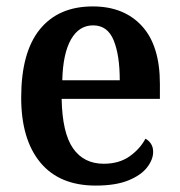

<svg xmlns="http://www.w3.org/2000/svg" viewBox="-20 -568 560 598"><path d="M278 10Q165 10 105.5 -62Q46 -134 46 -264Q46 -405 104 -476.5Q162 -548 269 -548Q366 -548 422 -487Q478 -426 478 -307V-260H172Q174 -154 207.5 -106Q241 -58 303 -58Q351 -58 383.5 -81Q416 -104 433 -136Q443 -131 450 -120.5Q457 -110 457 -95Q457 -71 438 -46.5Q419 -22 379.5 -6Q340 10 278 10ZM353 -318Q353 -396 334 -442.5Q315 -489 270 -489Q226 -489 201 -445Q176 -401 174 -318Z"/></svg>

Font: Noto Serif Bengali SemiCondensed SemiBold
Style: Regular
Weight: 600
Width: 4
Designer: Juan Bruce, Universal Thirst, Indian Type Foundry and the Monotype Design Team.
Foundry: Monotype Imaging Inc.
Version: Version 2.003; ttfautohint (v1.8.4.7-5d5b)